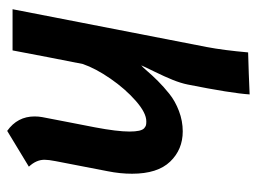

<svg xmlns="http://www.w3.org/2000/svg" viewBox="-114 -616 745 558"><g transform="rotate(90 259.0 -336.5)"><path d="M477.1 -276.4Q472.2 -251 462.4 -200.4Q452.6 -149.9 447.8 -125Q443.8 -104.5 443.8 -92.8Q443.8 -68.8 463.9 -47.4L359.9 15.6Q317.9 -14.2 317.9 -64Q317.9 -75.7 319.8 -85.9Q324.7 -111.8 334.7 -163.1Q344.7 -214.4 349.6 -239.7Q361.8 -304.2 361.8 -339.8Q361.8 -356.9 359.4 -367.7Q356.9 -378.4 352.1 -382.6Q347.2 -386.7 343.5 -387.7Q339.8 -388.7 333.5 -388.7H332Q307.6 -388.7 272.7 -358.2Q237.8 -327.6 208 -284.4Q178.2 -241.2 165.5 -204.1Q158.7 -170.4 145.5 -102.1Q132.3 -33.7 126 0H6.3Q110.4 -533.7 116.2 -564.5Q125.5 -613.3 131.8 -684.6Q151.9 -685.1 192.6 -686.5Q233.4 -688 253.9 -689Q250.5 -636.2 225.1 -508.8Q221.2 -489.3 211.7 -465.6Q202.1 -441.9 188 -413.1Q173.8 -384.3 169.4 -374Q173.8 -377 186.3 -391.6Q198.7 -406.2 215.1 -422.6Q231.4 -439 252.4 -455.8Q273.4 -472.7 302.2 -483.6Q331.1 -494.6 361.3 -494.6Q414.1 -494.6 449.2 -458Q484.4 -421.4 484.4 -347.2Q484.4 -312.5 477.1 -276.4Z"/></g></svg>

Font: Fantasque Sans Mono
Style: Bold Italic
Weight: 700
Italic angle: -11°
Monospace: yes
Designer: Jany Belluz
Version: Version 1.7.1